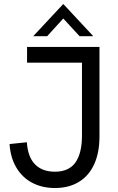

<svg xmlns="http://www.w3.org/2000/svg" viewBox="-20 -933 592 965"><path d="M28 -209 115 -218Q120 -143.5 156.2 -106.8Q192.5 -70 256 -70Q326 -70 359 -116.2Q392 -162.5 392 -252V-618H116V-697H480V-247Q480 -166 453.5 -107.8Q427 -49.5 376.5 -18.8Q326 12 256 12Q191.5 12 141.5 -14.5Q91.5 -41 62 -91Q32.5 -141 28 -209ZM298 -913 449 -751H380L298 -840L217 -751H147Z"/></svg>

Font: HK Grotesk
Style: Regular
Weight: 400
Designer: Alfredo Marco Pradil
Foundry: Hanken Design Co.
Version: Version 3.001